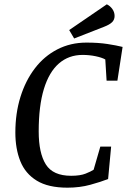

<svg xmlns="http://www.w3.org/2000/svg" viewBox="-20 -857 590 888"><path d="M292 11Q203 11 150 -21.5Q97 -54 74 -111.5Q51 -169 51 -244Q51 -333 74.5 -408.5Q98 -484 141 -540.5Q184 -597 245 -628.5Q306 -660 380 -660Q435 -660 477 -653.5Q519 -647 547 -640L523 -484H473L467 -582Q451 -591 422 -597Q393 -603 362 -603Q298 -603 252.5 -563.5Q207 -524 183 -445.5Q159 -367 159 -249Q159 -149 192 -96.5Q225 -44 309 -44Q351 -44 376 -54Q401 -64 413 -72L444 -179H494L480 -29Q447 -16 398 -2.5Q349 11 292 11ZM323 -679 300 -718 474 -837Q489 -830 499.5 -815.5Q510 -801 510 -783Q510 -766 498.5 -754.5Q487 -743 461 -733Z"/></svg>

Font: Faustina Light Medium
Style: Italic
Weight: 500
Italic angle: -8°
Version: Version 1.200